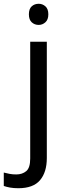

<svg xmlns="http://www.w3.org/2000/svg" viewBox="-75 -757 353 1017"><path d="M78 -681Q78 -710 93 -723.5Q108 -737 130 -737Q150 -737 165.5 -723.5Q181 -710 181 -681Q181 -653 165.5 -639Q150 -625 130 -625Q108 -625 93 -639Q78 -653 78 -681ZM22 240Q-3 240 -22 236.5Q-41 233 -55 228V157Q-40 161 -24 164Q-8 167 11 167Q43 167 64 149.5Q85 132 85 83V-536H173V80Q173 155 137 197.5Q101 240 22 240Z"/></svg>

Font: Noto Sans Nabataean
Style: Regular
Weight: 400
Designer: Monotype Design Team
Foundry: Monotype Imaging Inc.
Version: Version 2.001; ttfautohint (v1.8.4.7-5d5b)